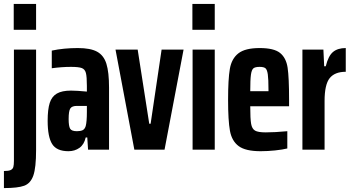

<svg xmlns="http://www.w3.org/2000/svg" viewBox="-32 -763 1793 979"><path d="M38 -743H152V-611H38ZM39 57V-510H152V2Q152 92 138 132Q124 172 91.5 184Q59 196 -12 196V109Q12 109 22.5 104Q33 99 36 88.5Q39 78 39 57Z M211 -147Q211 -205 221.5 -238Q232 -271 258 -286Q284 -301 330 -301Q359 -301 411 -296V-325Q411 -372 406 -391Q401 -410 385 -416Q369 -422 330 -422Q283 -422 232 -415V-505Q293 -518 365 -518Q429 -518 463 -499.5Q497 -481 510.5 -438Q524 -395 524 -316V0H417L413 -62H405Q397 -26 373 -9Q349 8 317 8Q257 8 234 -28.5Q211 -65 211 -147ZM405 -120Q411 -142 411 -192V-223H360Q335 -223 326.5 -210Q318 -197 318 -156Q318 -120 325.5 -107Q333 -94 360 -94Q378 -94 389 -99Q400 -104 405 -120Z M557 -510H670L729 -132H736L792 -510H904L807 0H653Z M949 -743H1063V-611H949ZM950 -510H1063V0H950Z M1442 -221H1244Q1244 -157 1248.5 -131.5Q1253 -106 1268.5 -97Q1284 -88 1323 -88Q1369 -88 1433 -94V-6Q1409 0 1371 4Q1333 8 1297 8Q1220 8 1185 -18Q1150 -44 1140.5 -96Q1131 -148 1131 -254Q1131 -360 1140 -412Q1149 -464 1183.5 -491Q1218 -518 1292 -518Q1365 -518 1396 -493Q1427 -468 1434.5 -418Q1442 -368 1442 -255ZM1244 -298H1337V-304Q1337 -360 1333.5 -384Q1330 -408 1321.5 -415Q1313 -422 1292 -422Q1269 -422 1260 -414.5Q1251 -407 1247.5 -382Q1244 -357 1244 -298Z M1617 -510 1621 -425H1629Q1642 -478 1666 -498Q1690 -518 1731 -518V-397Q1675 -397 1649 -364.5Q1623 -332 1623 -248V0H1510V-510Z"/></svg>

Font: Saira ExtraCondensed
Style: Bold
Weight: 700
Width: 2
Designer: Hector Gatti with collaboration of the Omnibus-Type team
Foundry: Omnibus-Type
Version: Version 0.072; ttfautohint (v1.8)